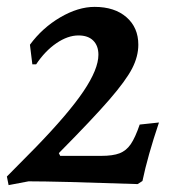

<svg xmlns="http://www.w3.org/2000/svg" viewBox="-25 -527 506 558"><path d="M79 -99Q174 -197 217.5 -261.5Q261 -326 261 -368Q261 -394 246 -409Q231 -424 203 -424Q172 -424 139 -401.5Q106 -379 80 -340H69L62 -397Q98 -446 150 -476.5Q202 -507 250 -507Q308 -507 342.5 -477Q377 -447 377 -397Q377 -363 359 -328Q341 -293 292.5 -237Q244 -181 146 -82L150 -74H269Q303 -74 322.5 -81.5Q342 -89 355 -108Q368 -127 381 -165L437 -171Q404 -73 389 -1L375 8Q141 0 58 0L0 11L-5 -14Z"/></svg>

Font: Alegreya Medium
Style: Italic
Weight: 500
Italic angle: -7°
Designer: Juan Pablo del Peral
Foundry: Huerta Tipografica
Version: Version 2.008; ttfautohint (v1.8)